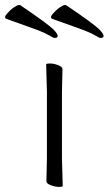

<svg xmlns="http://www.w3.org/2000/svg" viewBox="-81 -728 426 753"><path d="M101 -17 103 -105V-368L100 -475Q100 -479 115 -479Q130 -479 147 -472.5Q164 -466 164 -457L162 -368V-105L165 1Q165 5 150.5 5Q136 5 118.5 -1.5Q101 -8 101 -17ZM178 -708Q289 -633 310 -611Q339 -580 313 -579Q309 -579 289.5 -590.5Q270 -602 222 -619Q174 -636 124 -654Q113 -659 126.5 -674.5Q140 -690 153.5 -699Q167 -708 171 -708ZM124 -654ZM-2 -708Q109 -633 130 -611Q159 -580 133 -579Q129 -579 109.5 -590.5Q90 -602 42 -619Q-6 -636 -56 -654Q-67 -659 -53.5 -674.5Q-40 -690 -26.5 -699Q-13 -708 -8.5 -708Q-4 -708 -2 -708ZM-56 -654Z"/></svg>

Font: LXGW WenKai Lite Light
Style: Regular
Weight: 300
Designer: LXGW / Fontworks Inc.
Foundry: LXGW / Fontworks Inc.
Version: Version 1.511; March 25, 2025